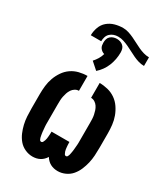

<svg xmlns="http://www.w3.org/2000/svg" viewBox="-206 -937 913 1041"><g transform="rotate(30 250.0 -417.0)"><path d="M171 8Q147 8 124 -2.5Q101 -13 85.5 -31.5Q70 -50 60.5 -72.5Q51 -95 45.5 -118.5Q40 -142 38.5 -166.5Q37 -191 37 -215V-305Q37 -331 40 -357.5Q43 -384 52 -408.5Q61 -433 76 -455Q91 -477 112.5 -492Q134 -507 160 -513.5Q186 -520 212 -520V-427Q199 -427 188 -420Q177 -413 170 -402.5Q163 -392 159 -380Q155 -368 152.5 -355.5Q150 -343 149.5 -330.5Q149 -318 149 -305V-215Q149 -209 149 -203.5Q149 -198 149 -192.5Q149 -187 149 -181Q149 -175 149.5 -169.5Q150 -164 150.5 -158Q151 -152 151.5 -146.5Q152 -141 152.5 -135.5Q153 -130 154 -124.5Q155 -119 156 -113Q157 -107 158.5 -101.5Q160 -96 163 -90.5Q166 -85 172 -85Q179 -85 182.5 -91.5Q186 -98 188 -104Q190 -110 191 -116.5Q192 -123 192.5 -129.5Q193 -136 193.5 -142.5Q194 -149 194 -156V-161H306V-156Q306 -149 306.5 -142.5Q307 -136 307.5 -129.5Q308 -123 309 -116.5Q310 -110 312 -104Q314 -98 317.5 -91.5Q321 -85 328 -85Q334 -85 337 -90.5Q340 -96 341.5 -101.5Q343 -107 344 -113Q345 -119 346 -124.5Q347 -130 347.5 -135.5Q348 -141 348.5 -146.5Q349 -152 349.5 -158Q350 -164 350.5 -169.5Q351 -175 351 -181Q351 -187 351 -192.5Q351 -198 351 -203.5Q351 -209 351 -215V-305Q351 -318 350.5 -330.5Q350 -343 347.5 -355.5Q345 -368 341 -380Q337 -392 330 -402.5Q323 -413 312 -420Q301 -427 288 -427V-520Q314 -520 340 -513.5Q366 -507 387.5 -492Q409 -477 424 -455Q439 -433 448 -408.5Q457 -384 460 -357.5Q463 -331 463 -305V-215Q463 -191 461.5 -166.5Q460 -142 454.5 -118.5Q449 -95 439.5 -72.5Q430 -50 414.5 -31.5Q399 -13 376 -2.5Q353 8 329 8Q317 8 305.5 5.5Q294 3 283.5 -2.5Q273 -8 264.5 -16.5Q256 -25 250 -35Q244 -25 235.5 -16.5Q227 -8 216.5 -2.5Q206 3 194.5 5.5Q183 8 171 8ZM117 -720Q117 -745 126 -770Q135 -795 154.5 -811.5Q174 -828 199 -835Q224 -842 250 -842Q268 -842 285 -836.5Q302 -831 318 -823.5Q334 -816 350 -807.5Q366 -799 382 -791.5Q398 -784 415 -779Q432 -774 450 -774V-720Q432 -720 415 -725Q398 -730 382 -737.5Q366 -745 350 -753.5Q334 -762 318 -769.5Q302 -777 285 -782.5Q268 -788 250 -788Q236 -788 223 -783.5Q210 -779 200 -769.5Q190 -760 186 -746.5Q182 -733 182 -720ZM239 -567 195 -606Q207 -619 216.5 -634.5Q226 -650 231 -668Q223 -670 216 -675Q209 -680 204 -687Q199 -694 197.5 -702.5Q196 -711 196 -720Q196 -731 199 -741.5Q202 -752 210 -759.5Q218 -767 228.5 -770.5Q239 -774 250 -774Q261 -774 271.5 -770.5Q282 -767 290 -759.5Q298 -752 301 -741.5Q304 -731 304 -720Q304 -698 300 -677Q296 -656 288 -636Q280 -616 267.5 -598.5Q255 -581 239 -567Z"/></g></svg>

Font: Iosevka SS18 Heavy
Style: Regular
Weight: 900
Monospace: yes
Designer: Belleve Invis
Foundry: Belleve Invis
Version: Version 25.1.1; ttfautohint (v1.8.4)